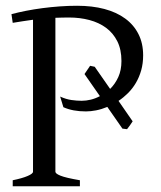

<svg xmlns="http://www.w3.org/2000/svg" viewBox="-20 -650 563 670"><path d="M24.4 0V-21Q57.6 -27.8 76.4 -35.9Q95.2 -43.9 95.2 -50.8V-581.1Q77.1 -578.6 59.3 -575.9Q41.5 -573.2 24.4 -570.3L20 -600.6Q43.5 -606.9 71 -612.3Q98.6 -617.7 128.4 -621.6Q158.2 -625.5 188.7 -627.7Q219.2 -629.9 249 -629.9Q301.8 -629.9 344.2 -618.7Q386.7 -607.4 416.7 -585.4Q446.8 -563.5 463.1 -531.2Q479.5 -499 479.5 -457Q479.5 -428.7 472.7 -404.5Q465.8 -380.4 454.1 -360.6Q442.4 -340.8 426.8 -325.2Q411.1 -309.6 393.6 -297.9L442.9 -226.6Q438.5 -219.2 433.3 -212.4Q428.2 -205.6 423.3 -199.2L407.2 -201.2L354.5 -276.9Q334.5 -268.6 315.4 -264.9Q296.4 -261.2 279.8 -261.2Q233.9 -261.2 201.2 -275.9L189.9 -313Q210.4 -303.7 229.2 -301Q248 -298.3 265.1 -298.3Q280.3 -298.3 296.6 -302.2Q313 -306.2 328.6 -314.5L274.9 -391.6L294.4 -420.4L310.5 -417L364.3 -339.8Q381.8 -356.9 392.8 -381.1Q403.8 -405.3 403.8 -437Q403.8 -477.1 389.4 -505.9Q375 -534.7 350.1 -553Q325.2 -571.3 292 -580.1Q258.8 -588.9 221.2 -588.9Q209 -588.9 197 -588.6Q185.1 -588.4 173.3 -587.9V-50.8Q173.3 -47.9 177.2 -44.4Q181.2 -41 190.7 -37.1Q200.2 -33.2 216.8 -29.3Q233.4 -25.4 258.8 -21V0Z"/></svg>

Font: Noto Serif Devanagari
Style: Bold
Weight: 700
Designer: Monotype Design Team
Foundry: Monotype Imaging Inc.
Version: Version 1.01